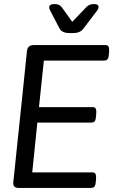

<svg xmlns="http://www.w3.org/2000/svg" viewBox="-20 -921 586 941"><path d="M498 -700Q515 -700 515 -678Q515 -661 512 -642.5Q509 -624 490 -624H195L171 -396H435Q452 -396 452 -374Q452 -357 449 -338.5Q446 -320 427 -320H163L138 -76H434Q451 -76 451 -54Q451 -37 448 -18.5Q445 0 426 0H72Q58 0 51.5 -5.5Q45 -11 45 -24Q45 -24 45 -27Q45 -30 46.5 -41Q48 -52 50.5 -77Q53 -102 57.5 -146.5Q62 -191 69.5 -261Q77 -331 87.5 -431.5Q98 -532 112 -670Q115 -700 145 -700ZM441 -901Q463 -901 463 -887Q463 -879 456 -869L389 -781Q381 -770 368.5 -764.5Q356 -759 341 -759H316Q302 -759 290 -764.5Q278 -770 272 -781L226 -869Q221 -878 221 -887Q223 -901 246 -901H248Q259 -901 266.5 -898Q274 -895 281 -888L334 -814L405 -888Q413 -895 421 -898Q429 -901 439 -901Z"/></svg>

Font: Asap VF Beta
Style: Italic
Weight: 400
Italic angle: -6°
Designer: Pablo Cosgaya
Foundry: Pablo Cosgaya
Version: Version 1.007